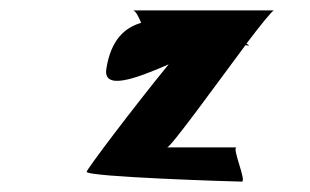

<svg xmlns="http://www.w3.org/2000/svg" viewBox="-20 -610 598 370"><path d="M147 -279C145 -269 436 -260 446 -260C456 -260 426 -326 436 -326H302C309 -326 395 -445 453 -523C460 -522 463 -521 455 -526C483 -563 505 -590 508 -590H236C241 -590 247 -578 252 -566C221 -557 194 -534 185 -478C178 -435 241 -458 305 -486C238 -404 148 -285 147 -279Z"/></svg>

Font: Ampere
Style: SCCndIta
Weight: 400
Version: Version 1